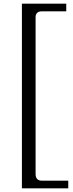

<svg xmlns="http://www.w3.org/2000/svg" viewBox="-20 -865 401 1052"><path d="M343 -845H100V167H354V125H210C187 125 175 113 175 89V-771C175 -792 187 -803 210 -803H343Z"/></svg>

Font: fbb
Style: Regular
Weight: 400
Designer: David J. Perry, Michael Sharpe
Version: Version 1.045